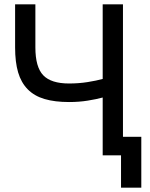

<svg xmlns="http://www.w3.org/2000/svg" viewBox="-20 -720 695 890"><path d="M456 -268Q427 -260 386.5 -253.5Q346 -247 300 -247Q234 -247 186.5 -261Q139 -275 108.5 -306Q78 -337 64 -384.5Q50 -432 50 -500V-700H144V-500Q144 -409 180.5 -371Q217 -333 300 -333Q345 -333 386 -339.5Q427 -346 456 -354V-700H550V-86H635V150H541V0H456Z"/></svg>

Font: PT Root UI Web Medium
Style: Regular
Weight: 500
Designer: Vitaly Kuzmin
Foundry: ParaType Ltd.
Version: Version 1.001W